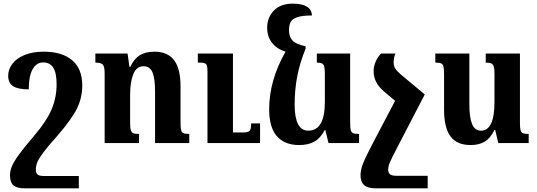

<svg xmlns="http://www.w3.org/2000/svg" viewBox="-20 -786 2953 1055"><path d="M432 -316Q432 -249 403 -190Q374 -131 297 -42Q244 17 219 50.5Q194 84 185.5 104Q177 124 177 146Q177 165 186.5 173Q196 181 221 181H413V249H117Q73 249 54 232.5Q35 216 35 177Q35 153 45 128.5Q55 104 83 65Q111 26 166 -38Q236 -120 263.5 -185Q291 -250 291 -323Q291 -386 272.5 -414.5Q254 -443 217 -443Q180 -443 159 -405Q138 -367 138 -295Q79 -295 52 -312.5Q25 -330 25 -370Q25 -405 48 -435.5Q71 -466 115.5 -484Q160 -502 220 -502Q321 -502 376.5 -455Q432 -408 432 -316Z M1020 0H832V-285Q832 -354 818 -388Q804 -422 769 -422Q730 -422 712.5 -379Q695 -336 695 -265V-111Q695 -84 698.5 -71.5Q702 -59 712 -54.5Q722 -50 744 -50V0H555V-382Q555 -420 545 -431Q535 -442 504 -442V-492H681L691 -419H696Q717 -463 748 -482.5Q779 -502 829 -502Q901 -502 936.5 -455.5Q972 -409 972 -311V-114Q972 -84 975 -71.5Q978 -59 987.5 -54.5Q997 -50 1020 -50ZM1409 0H1120V-394Q1120 -425 1112.5 -433.5Q1105 -442 1079 -442H1067V-492H1260V-58H1313Q1343 -58 1351.5 -67Q1360 -76 1360 -108H1409Z M1953 -50V0H1785L1768 -71H1764Q1741 -27 1707.5 -8Q1674 11 1624 11Q1544 11 1501.5 -37.5Q1459 -86 1459 -185Q1459 -345 1549 -502Q1501 -517 1474.5 -551Q1448 -585 1448 -634Q1448 -690 1485 -728Q1522 -766 1588 -766Q1691 -766 1694 -701Q1641 -701 1613.5 -691.5Q1586 -682 1577 -665Q1568 -648 1568 -620Q1568 -584 1587 -563.5Q1606 -543 1659 -532V-518Q1627 -439 1613 -365.5Q1599 -292 1599 -212Q1599 -68 1674 -68Q1765 -68 1765 -225V-382Q1765 -409 1761.5 -421Q1758 -433 1749 -437.5Q1740 -442 1721 -442V-492H1904V-110Q1904 -82 1907.5 -70Q1911 -58 1921 -54Q1931 -50 1953 -50Z M2330 180V249H2045Q2002 249 1981.5 231.5Q1961 214 1961 177Q1961 146 1977 107Q1993 68 2037 -15L2151 -232L2087 -286Q2059 -311 2046 -337.5Q2033 -364 2033 -397Q2033 -420 2044 -446.5Q2055 -473 2074 -492H2153Q2143 -469 2143 -444Q2143 -426 2150.5 -412Q2158 -398 2182 -377L2314 -267L2164 22Q2132 83 2122.5 105.5Q2113 128 2113 146Q2113 164 2123.5 172Q2134 180 2160 180Z M2420 -185V-377Q2420 -407 2417 -420Q2414 -433 2404.5 -437.5Q2395 -442 2372 -442V-492H2559V-211Q2559 -141 2574 -104.5Q2589 -68 2623 -68Q2697 -68 2697 -225V-381Q2697 -408 2693 -420.5Q2689 -433 2679.5 -437.5Q2670 -442 2649 -442V-492H2837V-110Q2837 -82 2840.5 -70Q2844 -58 2853.5 -54Q2863 -50 2885 -50V0H2718L2701 -72H2697Q2675 -27 2644 -8Q2613 11 2566 11Q2491 11 2455.5 -36.5Q2420 -84 2420 -185Z"/></svg>

Font: Noto Serif Armenian SmBd Narrow
Style: Regular
Weight: 600
Width: 4
Designer: Monotype Design team
Foundry: Monotype Imaging Inc.
Version: Version 1.000